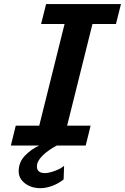

<svg xmlns="http://www.w3.org/2000/svg" viewBox="-20 -726 623 958"><path d="M210 -705.6H583.5L558.6 -606.4H441.4L314.9 -99.1H432.1L407.7 0H34.2L58.6 -99.1H175.8L302.2 -606.4H185.1ZM175.8 0H263.7Q245.6 8.8 222.2 25.4Q198.7 42 181.4 62.7Q164.1 83.5 164.1 104.5Q164.1 137.7 205.1 137.7Q215.8 137.7 233.6 133.1Q251.5 128.4 269.8 120.1Q288.1 111.8 299.8 101.6L297.4 169.4Q271 190.4 240 201.7Q209 212.9 181.6 212.9Q135.7 212.9 104.5 188.7Q73.2 164.6 73.2 128.4Q73.2 83.5 104.2 51Q135.3 18.6 175.8 0Z"/></svg>

Font: Andika
Style: Bold Italic
Weight: 700
Italic angle: -14°
Designer: Victor Gaultney, Annie Olsen, Julie Remington, Don Collingsworth, Eric Hays, Becca Hirsbrunner
Foundry: SIL International
Version: Version 6.101